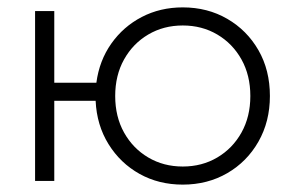

<svg xmlns="http://www.w3.org/2000/svg" viewBox="-20 -490 790 520"><path d="M75 -460H127V-266H241Q249 -326 281.5 -372Q314 -418 364 -444Q414 -470 475 -470Q542 -470 595.5 -439Q649 -408 680 -354Q711 -300 711 -230Q711 -161 680 -106.5Q649 -52 595.5 -21Q542 10 475 10Q410 10 358 -19Q306 -48 274 -99.5Q242 -151 239 -217H127V0H75ZM292 -230Q292 -174 316 -131Q340 -88 381.5 -63.5Q423 -39 475 -39Q527 -39 568.5 -63.5Q610 -88 634 -131Q658 -174 658 -230Q658 -286 634 -329Q610 -372 568.5 -396.5Q527 -421 475 -421Q423 -421 381.5 -396.5Q340 -372 316 -329Q292 -286 292 -230Z"/></svg>

Font: Jost* Light
Style: Regular
Weight: 300
Version: Version 3.7